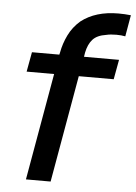

<svg xmlns="http://www.w3.org/2000/svg" viewBox="-54 -808 600 849"><g transform="rotate(5 246.0 -383.0)"><path d="M305 -581 302 -562.5H457.5L441.5 -475H286.5L203 0H93.5L177 -475H55L71 -562.5H192.5L195 -573Q202 -612 220.5 -650Q239 -688 272 -716.5Q336 -766.5 437.5 -766.5Q465.5 -766.5 492.5 -763.5L476 -668.5Q458.5 -672 436.5 -672Q410 -672 391.5 -667.5Q351 -661.5 331.8 -640Q312.5 -618.5 305 -581Z"/></g></svg>

Font: Russisch Sans SemiBold
Style: Italic
Weight: 600
Width: 4
Italic angle: -10°
Designer: Michael Sharanda (font) & Cristiano Sobral (main changes)
Foundry: Michael Sharanda
Version: Version 2.00;September 8, 2020;FontCreator 13.0.0.2681 64-bi